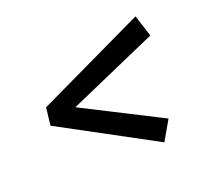

<svg xmlns="http://www.w3.org/2000/svg" viewBox="-74 -512 589 542"><g transform="rotate(-20 220.0 -241.0)"><path d="M335 -60 49 -214 55 -267 380 -422 401 -357 117 -232V-247L369 -119Z"/></g></svg>

Font: Rasa Medium
Style: Italic
Weight: 500
Italic angle: -7.10001°
Designer: Anna Giedrys (Yrsa+Rasa design), David Brezina (Yrsa art-direction, Rasa art-direction, design)
Foundry: Rosetta Type Foundry
Version: Version 2.004